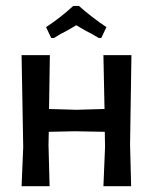

<svg xmlns="http://www.w3.org/2000/svg" viewBox="-20 -640 526 660"><path d="M138.3 -546.7Q186.9 -578.5 231.8 -619.6H251.4Q294.4 -581.3 345.8 -546.7L328 -509.3H319.6L297.2 -522.4Q271 -535.5 242.1 -553.3Q212.1 -534.6 186.9 -522.4L165.4 -509.3H156.1ZM430.8 0H335.5L341.1 -134.6L340.2 -186.9L237.4 -188.8L147.7 -186.9L146.7 -143L150.5 0H54.2L59.8 -134.6L54.2 -450.5H151.4L148.6 -265.4L243 -262.6L339.3 -265.4L335.5 -450.5H431.8L427.1 -143Z"/></svg>

Font: Gurajada
Style: Regular
Weight: 400
Designer: Purushoth Kumar Guthula
Foundry: SiliconAndhra, USA.
Version: Version 1.0.3; ttfautohint (v1.2.42-39fb)